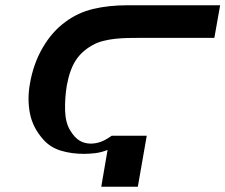

<svg xmlns="http://www.w3.org/2000/svg" viewBox="-20 -710 857 730"><path d="M247 -214Q264 -186 283 -175Q302 -164 325 -164Q343 -164 361 -170Q379 -176 405 -194H538L504 0H365L389 -140Q364 -130 340.5 -127.5Q317 -125 300 -125Q252 -125 212 -137Q172 -149 146 -178Q105 -223 94 -278Q83 -333 94 -393Q107 -468 142.5 -529Q178 -590 229 -627Q276 -662 334.5 -676Q393 -690 465 -690H817L795 -566H509Q488 -566 464.5 -565.5Q441 -565 418 -562.5Q395 -560 373 -554.5Q351 -549 333 -539Q291 -516 268 -480.5Q245 -445 234 -385Q226 -335 227.5 -289Q229 -243 247 -214Z"/></svg>

Font: GFS Didot
Style: Bold Italic
Weight: 700
Italic angle: -12°
Designer: Designed by Takis Katsoulidis and George D. Matthiopoulos.
Foundry: Designed by Takis Katsoulidis and George D. Matthiopoulos.
Version: Version 1.0